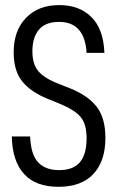

<svg xmlns="http://www.w3.org/2000/svg" viewBox="-20 -720 466 747"><path d="M73.7 -43Q27.8 -93.3 25.9 -189H97.2Q100.1 -118.7 128.4 -88.4Q156.7 -58.1 210 -58.1Q264.6 -58.1 290.5 -88.4Q316.9 -119.1 316.9 -182.1Q316.9 -237.3 293.5 -265.1Q270 -293 209 -317.9L168.9 -334Q100.6 -361.3 66.9 -402.8Q33.2 -444.3 33.2 -516.1Q33.2 -600.6 80.6 -649.9Q128.4 -700.2 210.9 -700.2Q289.1 -700.2 335.9 -653.3Q382.8 -606.4 386.2 -514.2H316.9Q309.6 -634.8 210 -634.8Q157.2 -634.8 131.8 -605Q106 -574.7 106 -520Q106 -470.7 129.4 -442.9Q152.8 -415 210 -393.1L251 -377Q320.3 -349.6 355 -306.2Q390.1 -262.2 390.1 -183.1Q390.1 -92.8 342.8 -42.5Q296.4 6.8 207 6.8Q119.1 6.8 73.7 -43Z"/></svg>

Font: D-DIN Condensed
Style: Regular
Weight: 400
Width: 3
Designer: Charles Nix
Foundry: Datto Inc.
Version: Version 1.00